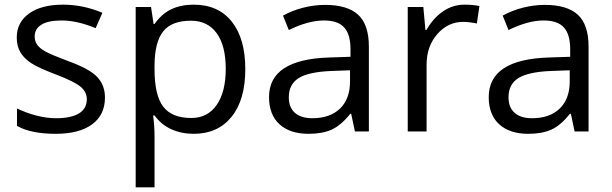

<svg xmlns="http://www.w3.org/2000/svg" viewBox="-20 -565 2630 825"><path d="M431 -146Q431 -71 375.5 -30.5Q320 10 219 10Q113 10 53 -24V-99Q92 -80 136 -68.5Q180 -57 221 -57Q285 -57 319 -77.5Q353 -98 353 -139Q353 -170 326 -192.5Q299 -215 220 -245Q146 -273 114.5 -293.5Q83 -314 67.5 -340.5Q52 -367 52 -404Q52 -469 105 -507Q158 -545 251 -545Q337 -545 420 -510L391 -444Q311 -477 245 -477Q187 -477 158 -459Q129 -441 129 -409Q129 -388 140 -372.5Q151 -357 175.5 -343.5Q200 -330 269 -304Q364 -270 397.5 -234.5Q431 -199 431 -146Z M812 10Q760 10 716.5 -9.5Q673 -29 644 -69H638Q644 -22 644 20V240H563V-535H629L640 -462H644Q675 -506 716.5 -525.5Q758 -545 812 -545Q918 -545 976 -472Q1034 -399 1034 -268Q1034 -136 975 -63Q916 10 812 10ZM800 -476Q718 -476 681.5 -430.5Q645 -385 644 -286V-268Q644 -155 681.5 -106.5Q719 -58 802 -58Q872 -58 911 -114Q950 -170 950 -269Q950 -369 911 -422.5Q872 -476 800 -476Z M1505 0 1489 -76H1485Q1445 -26 1405 -8Q1365 10 1306 10Q1226 10 1181 -31Q1136 -72 1136 -148Q1136 -310 1395 -318L1486 -321V-354Q1486 -417 1459 -447Q1432 -477 1372 -477Q1305 -477 1221 -436L1196 -498Q1236 -520 1283 -532Q1330 -544 1377 -544Q1473 -544 1519 -501.5Q1565 -459 1565 -365V0ZM1322 -57Q1398 -57 1441 -98.5Q1484 -140 1484 -215V-263L1403 -260Q1306 -256 1263.5 -229.5Q1221 -203 1221 -147Q1221 -103 1247.5 -80Q1274 -57 1322 -57Z M1976 -545Q2012 -545 2040 -539L2029 -464Q1996 -471 1970 -471Q1905 -471 1859 -418.5Q1813 -366 1813 -287V0H1732V-535H1799L1808 -436H1812Q1842 -488 1884 -516.5Q1926 -545 1976 -545Z M2449 0 2433 -76H2429Q2389 -26 2349 -8Q2309 10 2250 10Q2170 10 2125 -31Q2080 -72 2080 -148Q2080 -310 2339 -318L2430 -321V-354Q2430 -417 2403 -447Q2376 -477 2316 -477Q2249 -477 2165 -436L2140 -498Q2180 -520 2227 -532Q2274 -544 2321 -544Q2417 -544 2463 -501.5Q2509 -459 2509 -365V0ZM2266 -57Q2342 -57 2385 -98.5Q2428 -140 2428 -215V-263L2347 -260Q2250 -256 2207.5 -229.5Q2165 -203 2165 -147Q2165 -103 2191.5 -80Q2218 -57 2266 -57Z"/></svg>

Font: Stephens Clock
Style: Regular
Weight: 400
Designer: Peter Wiegel (catfonts.de) with slight modifications by DT1.org
Version: Version 0.9.1